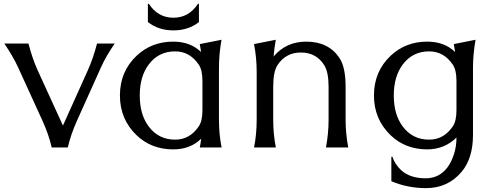

<svg xmlns="http://www.w3.org/2000/svg" viewBox="-20 -762 2561 992"><path d="M247.1 0Q232.9 -64.5 199.2 -138.7L72.8 -415.5Q47.9 -469.7 2.4 -537.1H127Q147.5 -458 174.8 -398.4L305.2 -113.3L433.6 -398.4Q461.4 -460.4 481.4 -537.1H572.8Q528.3 -473.1 502.4 -415.5L377.9 -138.7Q346.2 -68.4 330.1 0Z M744.1 -742.2H749Q796.4 -670.4 876 -670.4Q955.6 -670.4 1002.9 -742.2H1007.8V-647.9Q953.1 -605 876 -605Q798.8 -605 744.1 -647.9ZM1125 0H1012.2Q1016.6 -22 1019.5 -45.4Q963.4 9.8 875 9.8Q762.7 9.8 686.5 -62.5Q599.6 -145.5 599.6 -268.6Q599.6 -393.1 686.5 -474.6Q763.7 -546.9 875 -546.9Q963.4 -546.9 1019 -493.2Q1016.1 -514.2 1012.2 -534.2L1124.5 -556.6Q1111.3 -481.9 1111.3 -413.6V-144Q1111.3 -67.4 1125 0ZM884.8 -40.5Q960.4 -40.5 1006.8 -108.9Q1025.9 -136.7 1025.9 -192.9V-344.2Q1025.9 -400.4 1006.8 -428.2Q960.4 -496.6 884.8 -496.6Q798.8 -496.6 748 -428.2Q702.1 -366.7 702.1 -268.6Q702.1 -170.4 748 -108.9Q798.8 -40.5 884.8 -40.5Z M1292.5 0Q1306.2 -66.9 1306.2 -144V-389.2Q1306.2 -463.9 1292.5 -534.2L1404.8 -556.6Q1397 -512.2 1393.6 -470.2Q1458.5 -546.9 1562 -546.9Q1677.7 -546.9 1733.9 -462.4Q1765.6 -415 1765.6 -313V-143.6Q1765.6 -71.8 1779.3 0H1664.1Q1677.7 -72.3 1677.7 -144V-313.5Q1677.7 -389.2 1655.3 -425.3Q1613.8 -490.7 1534.7 -490.7Q1456.1 -490.7 1413.6 -425.3Q1391.6 -391.6 1391.6 -313.5V-144Q1391.6 -67.4 1405.3 0Z M2197.3 -40.5Q2272.9 -40.5 2319.3 -108.9Q2338.4 -136.7 2338.4 -192.9V-344.2Q2338.4 -400.4 2319.3 -428.2Q2272.9 -496.6 2197.3 -496.6Q2111.3 -496.6 2060.5 -428.2Q2014.6 -366.7 2014.6 -268.6Q2014.6 -170.4 2060.5 -108.9Q2111.3 -40.5 2197.3 -40.5ZM2187.5 9.8Q2075.2 9.8 1999 -62.5Q1912.1 -145.5 1912.1 -268.6Q1912.1 -393.1 1999 -474.6Q2076.2 -546.9 2187.5 -546.9Q2275.9 -546.9 2331.5 -493.2Q2328.6 -514.2 2324.7 -534.2L2437 -556.6Q2423.8 -480.5 2423.8 -413.6V-65.4Q2423.8 55.7 2365.2 125.5Q2294.4 210 2181.2 210Q2085.9 210 2002 174.3V47.9H2007.3Q2020.5 87.9 2053.7 118.2Q2099.6 159.2 2179.2 159.2Q2249.5 159.2 2292 102.5Q2312 76.2 2325.7 33.7Q2338.4 -4.9 2338.4 -51.3Q2275.9 9.8 2187.5 9.8Z"/></svg>

Font: Classica
Style: Book
Weight: 400
Designer: Wojciech Kalinowski "wmk69" (wmk69@o2.pl)
Foundry: Wojciech Kalinowski "wmk69" (wmk69@o2.pl)
Version: Version 2.1.1; 2021-05-14